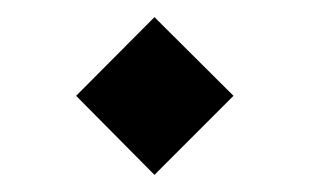

<svg xmlns="http://www.w3.org/2000/svg" viewBox="-20 -331 361 224"><path d="M160.2 -311 252.4 -219.2 160.2 -127 68.8 -219.2Z"/></svg>

Font: Estedad-FD Light
Style: Regular
Weight: 300
Designer: Amin Abedi
Version: Version 7.3